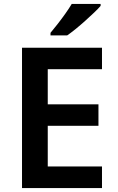

<svg xmlns="http://www.w3.org/2000/svg" viewBox="-20 -957 599 977"><path d="M499 0H92V-714H499V-605H223V-426H481V-317H223V-110H499ZM492 -927Q480 -913 459 -893Q438 -873 413.5 -851Q389 -829 365 -809.5Q341 -790 322 -777H237V-790Q253 -809 273 -834.5Q293 -860 312.5 -887.5Q332 -915 345 -937H492Z"/></svg>

Font: Noto Sans Javanese SemiBold
Style: Regular
Weight: 600
Version: Version 2.004